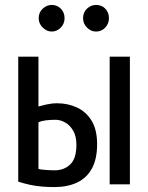

<svg xmlns="http://www.w3.org/2000/svg" viewBox="-20 -748 600 779"><path d="M201 11Q175 11 150.5 9Q126 7 102.5 2Q79 -3 54 -11V-518H136V-316Q146 -319 168 -324Q190 -329 212 -329Q255 -329 292 -312Q329 -295 351.5 -258.5Q374 -222 374 -163Q374 -103 353 -64.5Q332 -26 293 -7.5Q254 11 201 11ZM202 -57Q240 -57 265 -81Q290 -105 290 -160Q290 -196 276.5 -218.5Q263 -241 243.5 -251.5Q224 -262 206 -262Q186 -262 168 -260Q150 -258 136 -252V-63Q143 -60 165 -58.5Q187 -57 202 -57ZM425 0V-518H507V0ZM370 -620Q349 -620 333 -636Q317 -652 317 -674Q317 -698 333 -713Q349 -728 370 -728Q392 -728 407 -713Q422 -698 422 -674Q422 -652 407 -636Q392 -620 370 -620ZM190 -620Q170 -620 153.5 -636Q137 -652 137 -674Q137 -698 153.5 -713Q170 -728 190 -728Q211 -728 226.5 -713Q242 -698 242 -674Q242 -652 226.5 -636Q211 -620 190 -620Z"/></svg>

Font: Ubuntu Sans Mono
Style: Regular
Weight: 400
Monospace: yes
Designer: Dalton Maag Ltd
Foundry: Dalton Maag Ltd
Version: Version 1.006